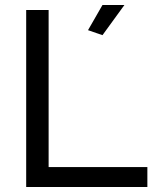

<svg xmlns="http://www.w3.org/2000/svg" viewBox="-20 -750 624 770"><path d="M391 -609 333 -629 391 -730H479ZM85 0V-710H175V-80H571V0Z"/></svg>

Font: Boldmen Medium
Style: Regular
Weight: 400
Designer: Matt McInerney, Pablo Impallari, Rodrigo Fuenzalida
Foundry: LIVING CONCEPT
Version: Version 1.000